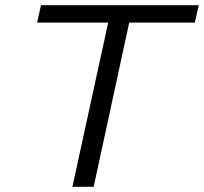

<svg xmlns="http://www.w3.org/2000/svg" viewBox="-20 -720 786 740"><path d="M259 0 397 -633H123L138 -700H746L731 -633H478L341 0Z"/></svg>

Font: Isabella Sans
Style: Italic
Weight: 400
Italic angle: -12°
Designer: Christian Thalmann (Catharsis Fonts), Cristiano Sobral
Foundry: The Isabella Sans Project Authors
Version: Version 2.026; ttfautohint (v1.8.4.7-5d5b-dirty)